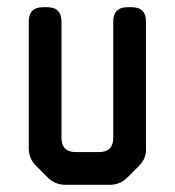

<svg xmlns="http://www.w3.org/2000/svg" viewBox="-20 -505 486 534"><path d="M113 -11Q133 9 162 9H285Q314 9 334 -11L366 -43Q388 -65 386 -93V-445Q386 -485 346 -485H335Q295 -485 295 -445V-122Q295 -82 255 -82H191Q151 -82 151 -122V-445Q151 -485 111 -485H100Q60 -485 60 -445V-93Q60 -64 80 -44Z"/></svg>

Font: WDXL Lubrifont JP N
Style: Regular
Weight: 400
Designer: [WDXL Lubrifont] Copyright 2020-2022 (c) NightFurySL2001, Skr-ZERO; [ZCOOL QingKe HuangYou] Copyright 2018-2022 (c) The 
Version: Version 2.001;hotconv 1.1.1;makeotfexe 2.6.0